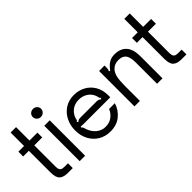

<svg xmlns="http://www.w3.org/2000/svg" viewBox="8 -1442 2121 2121"><g transform="rotate(-45 1068.5 -381.5)"><path d="M247 0Q180 0 148 -30Q116 -60 116 -139V-478H27V-553H116V-763H201V-553H325V-478H201V-156Q201 -127 205 -110.5Q209 -94 223 -84.5Q237 -75 267 -75H324V0Z M517 0H432V-553H517ZM410 -711Q410 -737 429 -755Q448 -773 475 -773Q502 -773 521 -755Q540 -737 540 -711Q540 -685 521 -666.5Q502 -648 475 -648Q448 -648 429 -666.5Q410 -685 410 -711Z M636 -275Q636 -352 668 -417.5Q700 -483 760.5 -523Q821 -563 903 -563Q974 -563 1035 -531Q1096 -499 1133 -437.5Q1170 -376 1170 -290V-260H775Q768 -260 747.5 -260Q727 -260 710 -262L707 -246Q716 -244 719.5 -239.5Q723 -235 725.5 -224.5Q728 -214 731 -205Q752 -141 798.5 -103Q845 -65 904 -65Q964 -65 1007 -97Q1050 -129 1069 -178H1160Q1133 -94 1068 -42Q1003 10 905 10Q827 10 765.5 -27Q704 -64 670 -129Q636 -194 636 -275ZM727 -316Q738 -326 749.5 -330.5Q761 -335 778 -335H1026Q1045 -335 1058 -330.5Q1071 -326 1083 -316L1094 -328Q1084 -335 1081.5 -340.5Q1079 -346 1077 -355Q1074 -373 1067 -389Q1046 -436 1002.5 -462Q959 -488 905 -488Q850 -488 808.5 -462Q767 -436 744 -389Q735 -370 733 -355Q732 -346 729 -341Q726 -336 716 -328Z M1288 0V-553H1373V-517Q1373 -503 1370.5 -493.5Q1368 -484 1361 -475L1375 -466Q1413 -518 1450 -540.5Q1487 -563 1537 -563Q1654 -563 1700 -476Q1717 -443 1721.5 -408.5Q1726 -374 1726 -333V0H1641V-333Q1641 -421 1609 -457Q1581 -488 1524 -488Q1461 -488 1423 -447Q1396 -419 1384.5 -370Q1373 -321 1373 -236V0Z M2023 0Q1956 0 1924 -30Q1892 -60 1892 -139V-478H1803V-553H1892V-763H1977V-553H2101V-478H1977V-156Q1977 -127 1981 -110.5Q1985 -94 1999 -84.5Q2013 -75 2043 -75H2100V0Z"/></g></svg>

Font: Open Sauce Sans
Style: Regular
Weight: 400
Designer: Alfredo Marco Pradil
Foundry: Creative Sauce Fz LLC
Version: Version 1.477